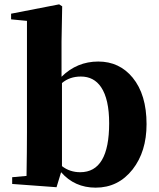

<svg xmlns="http://www.w3.org/2000/svg" viewBox="-20 -846 729 883"><path d="M420 17Q323 17 261 -54L240 15L36 0V-31L102 -37Q104 -153 104 -238V-750L31 -757V-783L252 -826L266 -817L263 -656V-493Q334 -563 432 -563Q529 -563 590 -489Q654 -411 654 -275Q654 -149 590 -67Q524 17 420 17ZM349 -54Q482 -54 482 -279Q482 -390 445 -445Q412 -494 352 -494Q300 -494 265 -464V-82Q301 -54 349 -54Z"/></svg>

Font: GenRyuMin TW H
Style: Regular
Weight: 900
Version: Version 1.501;PS 1;hotconv 16.6.51;makeotf.lib2.5.65220